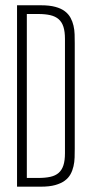

<svg xmlns="http://www.w3.org/2000/svg" viewBox="-20 -700 334 720"><path d="M260.3 -142.1Q260.3 -126 259.8 -109.1Q259.3 -92.3 255.6 -76.4Q252 -60.5 244.4 -46.6Q236.8 -32.7 222.9 -22.5Q209 -12.2 187.3 -6.1Q165.5 0 134.3 0H43.9V-680.2H134.3Q165.5 -680.2 187.3 -674.3Q209 -668.5 222.9 -658Q236.8 -647.5 244.4 -633.5Q252 -619.6 255.6 -604Q259.3 -588.4 259.8 -571.3Q260.3 -554.2 260.3 -538.1ZM223.6 -554.2Q223.6 -581.5 217.8 -599.6Q211.9 -617.7 199.7 -628.2Q187.5 -638.7 168.7 -643.1Q149.9 -647.5 123.5 -647.5H80.6V-32.7H123.5Q149.9 -32.7 168.7 -36.9Q187.5 -41 199.7 -51.5Q211.9 -62 217.8 -80.1Q223.6 -98.1 223.6 -125.5Z"/></svg>

Font: Tulpen One
Style: Regular
Weight: 400
Designer: Naima Ben Ayed
Foundry: Naima Ben Ayed, Anton Koovit
Version: Version 1.002